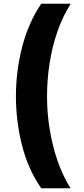

<svg xmlns="http://www.w3.org/2000/svg" viewBox="-20 -945 452 1037"><path d="M203 72Q133 -28 99.5 -158Q66 -288 66 -426Q66 -560 99.5 -691Q133 -822 203 -925H362Q318 -855 289.5 -772.5Q261 -690 247.5 -601Q234 -512 234 -424Q234 -337 248 -249Q262 -161 290 -79Q318 3 361 72Z"/></svg>

Font: Noto Sans Oriya UI Blk
Style: Regular
Weight: 900
Designer: Amélie Bonet and Sol Matas
Foundry: Google LLC
Version: Version 2.000